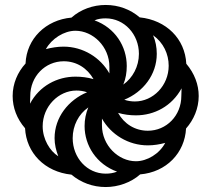

<svg xmlns="http://www.w3.org/2000/svg" viewBox="-20 -744 854 774"><path d="M406 10C456 10 508 -8 545 -41C651 -50 725 -128 730 -226C761 -261 781 -307 781 -357C781 -403 764 -448 731 -487C726 -587 651 -663 543 -674C506 -706 458 -724 406 -724C355 -724 305 -706 268 -673C165 -664 87 -588 83 -488C51 -453 31 -407 31 -357C31 -310 48 -265 81 -227C86 -128 160 -51 268 -40C306 -8 354 10 406 10ZM477 -403C487 -427 491 -452 491 -478C491 -557 444 -632 361 -662C375 -668 390 -670 406 -670C481 -670 540 -606 540 -527C540 -476 515 -430 477 -403ZM421 -448C385 -512 315 -556 236 -556C212 -556 188 -552 165 -546C188 -588 238 -620 284 -620C355 -620 421 -556 421 -475ZM524 -335C510 -335 495 -337 481 -342C557 -373 612 -443 612 -527C612 -554 607 -579 597 -602C639 -572 660 -526 660 -479C660 -399 597 -335 524 -335ZM101 -326C101 -337 102 -348 102 -357C102 -436 162 -497 237 -497C289 -497 332 -469 357 -425C333 -432 309 -435 284 -435C211 -435 139 -398 101 -326ZM576 -217C524 -217 480 -245 456 -289C480 -282 504 -279 528 -279C602 -279 673 -316 712 -388C712 -377 711 -366 711 -357C711 -278 651 -217 576 -217ZM215 -114C181 -135 152 -183 152 -235C152 -315 216 -379 288 -379C302 -379 317 -377 331 -372C256 -341 200 -271 200 -187C200 -162 206 -137 215 -114ZM406 -44C331 -44 273 -108 273 -187C273 -238 297 -284 336 -311C326 -287 321 -262 321 -236C321 -157 369 -82 452 -52C436 -46 422 -44 406 -44ZM528 -94C457 -94 391 -158 391 -239V-266C427 -202 497 -158 576 -158C600 -158 624 -162 646 -168C623 -124 573 -94 528 -94Z"/></svg>

Font: Noto Sans Armenian SemiCondensed Black
Style: Regular
Weight: 900
Width: 4
Designer: Monotype Design Team
Foundry: Monotype Imaging Inc.
Version: Version 2.008